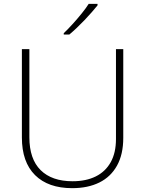

<svg xmlns="http://www.w3.org/2000/svg" viewBox="-20 -970 756 1000"><path d="M622 -252Q622 -166 589.5 -107.5Q557 -49 497.5 -19.5Q438 10 356 10Q231 10 162.5 -58Q94 -126 94 -254V-714H133V-255Q133 -142 191.5 -84Q250 -26 358 -26Q428 -26 478.5 -51Q529 -76 556.5 -125Q584 -174 584 -246V-714H622ZM488 -942Q475 -926 458 -906.5Q441 -887 421 -866Q401 -845 380.5 -825.5Q360 -806 341 -790H312V-797Q333 -817 358 -844.5Q383 -872 406 -900.5Q429 -929 442 -950H488Z"/></svg>

Font: Noto Sans Armenian ExtraLight
Style: Regular
Weight: 250
Designer: Monotype Design Team
Foundry: Monotype Imaging Inc.
Version: Version 2.007